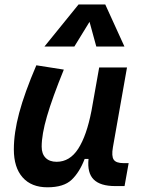

<svg xmlns="http://www.w3.org/2000/svg" viewBox="-20 -815 626 846"><path d="M189 10.3Q118.2 10.3 79.6 -33.4Q41 -77.1 41 -156.7Q41 -229.5 64.5 -317.4Q87.9 -405.3 140.1 -527.3L261.2 -508.3Q210.4 -383.3 187 -302.7Q163.6 -222.2 163.6 -168.9Q163.6 -137.2 180.9 -119.6Q198.2 -102.1 229.5 -102.1Q287.6 -102.1 324.7 -159.7Q361.8 -217.3 382.8 -325.7V-325.2L417 -517.6H539.6L477.5 -166Q470.7 -127 481 -111.6Q491.2 -96.2 524.4 -96.2H546.9L528.8 4.9H487.8Q421.9 4.9 392.8 -24.2Q363.8 -53.2 370.1 -114.7H353Q330.6 -56.2 295.7 -22.9Q260.7 10.3 189 10.3ZM443.8 -795.4 528.3 -609.9H404.3L374.5 -718.8L307.6 -609.9H175.8L326.2 -795.4Z"/></svg>

Font: Cascadia Mono NF SemiBold
Style: Italic
Weight: 600
Italic angle: -10°
Monospace: yes
Designer: Aaron Bell
Foundry: Saja Typeworks
Version: Version 2404.023; ttfautohint (v1.8.4)